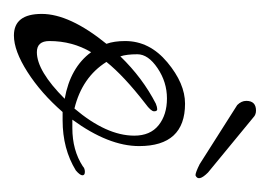

<svg xmlns="http://www.w3.org/2000/svg" viewBox="-81 -293 388 276"><g transform="rotate(90 113.0 -155.0)"><path d="M220 -70Q189 -51 148 -51H136Q109 -20 78.5 -0.5Q48 19 26 19Q-5 19 -5 -21Q-5 -61 38 -114Q34 -125 34 -141Q34 -176 64.5 -201.5Q95 -227 124 -227Q185 -227 185 -161Q185 -117 147 -65H159Q191 -65 214 -80Q217 -83 222 -83Q227 -83 227 -79.5Q227 -76 220 -70ZM124 -185Q129 -187 132 -187Q135 -187 135 -182.5Q135 -178 124 -170Q84 -139 64 -114Q86 -79 131 -68Q170 -114 170 -154Q170 -177 155 -189Q140 -201 116.5 -201Q93 -201 73 -187.5Q53 -174 53 -158.5Q53 -143 56 -134Q87 -166 124 -185ZM50 -92Q34 -65 34 -32Q34 -14 50 -14Q77 -14 117 -54Q72 -62 50 -92ZM227 -242Q223 -242 211 -248L126 -302Q120 -308 120 -315Q120 -329 134 -329Q140 -329 144 -325L223 -260Q237 -246 227 -242Z"/></g></svg>

Font: Mr De Haviland
Style: Regular
Weight: 400
Designer: Alejandro Paul
Foundry: Alejandro Paul
Version: Version 1.000